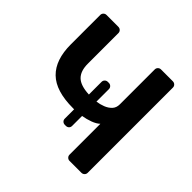

<svg xmlns="http://www.w3.org/2000/svg" viewBox="-175 -869 1039 1039"><g transform="rotate(45 344.5 -350.0)"><path d="M336 -120Q326 -120 319 -126.5Q312 -133 312 -144V-215Q308 -215 303 -215Q172 -215 111.5 -274Q51 -333 51 -451V-676Q51 -686 58 -693Q65 -700 75 -700H165Q176 -700 183 -693Q190 -686 190 -676V-442Q190 -386 218 -358.5Q246 -331 312 -328V-425Q312 -435 319 -442Q326 -449 336 -449H344Q354 -449 361 -442Q368 -435 368 -425V-330Q392 -333 415 -342Q438 -351 453 -367Q468 -383 468 -409V-676Q468 -686 475 -693Q482 -700 492 -700H582Q593 -700 600 -693Q607 -686 607 -676V-24Q607 -14 600 -7Q593 0 582 0H492Q482 0 475 -7Q468 -14 468 -24V-260Q452 -245 425 -235Q398 -225 368 -220V-144Q368 -133 361 -126.5Q354 -120 344 -120Z"/></g></svg>

Font: Rubik Medium
Style: Regular
Weight: 500
Designer: Hubert and Fischer
Foundry: Hubert and Fischer
Version: Version 2.300; ttfautohint (v1.8.4.7-5d5b);gftools[0.9.30]